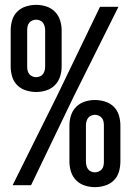

<svg xmlns="http://www.w3.org/2000/svg" viewBox="-20 -763 540 791"><path d="M129 -384Q108 -384 87 -390.5Q66 -397 51 -412Q36 -427 30 -447.5Q24 -468 24 -489V-638Q24 -659 30 -679.5Q36 -700 51 -715Q66 -730 87 -736.5Q108 -743 129 -743Q150 -743 170.5 -736.5Q191 -730 206 -715Q221 -700 227.5 -679.5Q234 -659 234 -638V-489Q234 -468 227.5 -447.5Q221 -427 206 -412Q191 -397 170.5 -390.5Q150 -384 129 -384ZM108 0H32L215 -368L392 -735H468L285 -368ZM129 -445Q137 -445 145 -448.5Q153 -452 157.5 -458.5Q162 -465 164 -473Q166 -481 166 -489V-638Q166 -646 164 -654Q162 -662 157.5 -668.5Q153 -675 145 -678.5Q137 -682 129 -682Q121 -682 113 -678.5Q105 -675 100 -668.5Q95 -662 93.5 -654Q92 -646 92 -638V-489Q92 -481 93.5 -473Q95 -465 100 -458.5Q105 -452 113 -448.5Q121 -445 129 -445ZM371 8Q350 8 329.5 1.5Q309 -5 294 -20Q279 -35 272.5 -55.5Q266 -76 266 -98V-246Q266 -267 272.5 -287.5Q279 -308 294 -323Q309 -338 329.5 -344.5Q350 -351 371 -351Q392 -351 413 -344.5Q434 -338 449 -323Q464 -308 470 -287.5Q476 -267 476 -246V-98Q476 -76 470 -55.5Q464 -35 449 -20Q434 -5 413 1.5Q392 8 371 8ZM371 -53Q379 -53 387 -56.5Q395 -60 400 -66.5Q405 -73 406.5 -81Q408 -89 408 -98V-246Q408 -254 406.5 -262Q405 -270 400 -276.5Q395 -283 387 -286.5Q379 -290 371 -290Q363 -290 355 -286.5Q347 -283 342.5 -276.5Q338 -270 336 -262Q334 -254 334 -246V-98Q334 -89 336 -81Q338 -73 342.5 -66.5Q347 -60 355 -56.5Q363 -53 371 -53Z"/></svg>

Font: Iosevka srxl
Style: Regular
Weight: 400
Monospace: yes
Designer: Belleve Invis
Foundry: Belleve Invis
Version: Version 33.0.1; ttfautohint (v1.8.3)